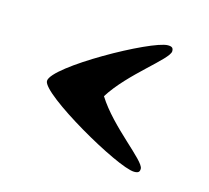

<svg xmlns="http://www.w3.org/2000/svg" viewBox="-52 -564 403 371"><g transform="rotate(15 149.5 -378.5)"><path d="M254 -496C254 -502 252 -505 243 -505C210 -505 35 -407 35 -378C35 -352 210 -252 243 -252C252 -252 254 -255 254 -261C254 -277 182 -325 149 -378C182 -431 254 -480 254 -496Z"/></g></svg>

Font: Life Savers
Style: ExtraBold
Weight: 800
Designer: Pablo Impallari, Rodrigo Fuenzalida, Brenda Gallo
Foundry: Pablo Impallari, Rodrigo Fuenzalida, Brenda Gallo
Version: Version 3.000